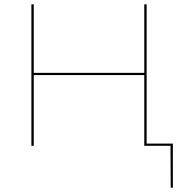

<svg xmlns="http://www.w3.org/2000/svg" viewBox="-20 -678 863 893"><path d="M784 195H774L773 0H651V-329H137V0H126V-658H137V-339H651V-658H662V-10H784Z"/></svg>

Font: Ysabeau Hairline
Style: Regular
Weight: 100
Designer: Christian Thalmann (Catharsis Fonts)
Version: Version 0.003